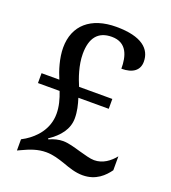

<svg xmlns="http://www.w3.org/2000/svg" viewBox="-134 -823 829 933"><g transform="rotate(20 280.5 -357.0)"><path d="M399 10C469 10 508 -31 532 -64V-136C507 -105 472 -78 427 -78C406 -78 377 -87 347 -95C316 -104 282 -114 255 -114C233 -114 208 -108 184 -97L181 -101C235 -137 270 -181 270 -237C270 -273 262 -305 252 -337H409V-388H237C221 -425 199 -486 199 -545C199 -627 233 -671 304 -671C383 -671 400 -605 400 -541C459 -541 491 -566 491 -610C491 -675 441 -724 308 -724C177 -724 99 -656 99 -541C99 -487 118 -427 135 -388H43V-337H155C169 -301 179 -265 179 -227C179 -146 126 -93 80 -64L59 -52V6L74 -1C116 -21 153 -35 196 -35C232 -35 262 -25 295 -14C328 -2 362 10 399 10Z"/></g></svg>

Font: Noto Serif Ethiopic Medium
Style: Regular
Weight: 500
Designer: Monotype Design Team
Foundry: Monotype Imaging Inc.
Version: Version 2.102